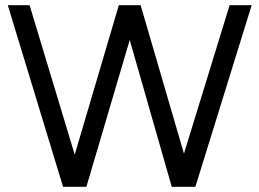

<svg xmlns="http://www.w3.org/2000/svg" viewBox="-20 -720 1000 740"><path d="M480 -566 313 0H223L10 -700H94L268 -124L438 -700H522L689 -128L865 -700H950L733 0H642Z"/></svg>

Font: Oak Sans
Style: Regular
Weight: 400
Designer: Erik Kennedy, Walven
Foundry: Erik Kennedy, Walven
Version: Version 1.000